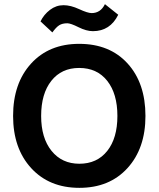

<svg xmlns="http://www.w3.org/2000/svg" viewBox="-20 -897 763 924"><path d="M43 -339Q43 -496 129.5 -591Q216 -686 361 -686Q508 -686 594 -591.5Q680 -497 680 -339Q680 -183 593.5 -88Q507 7 362 7Q217 7 130 -88Q43 -183 43 -339ZM178 -339Q178 -233 228 -171Q278 -109 362 -109Q447 -109 496 -170.5Q545 -232 545 -339Q545 -446 496 -508Q447 -570 361 -570Q276 -570 227 -508Q178 -446 178 -339ZM485 -877 549 -826Q510 -747 427 -747Q396 -747 358 -766Q320 -785 304 -785Q280 -785 265 -775.5Q250 -766 232 -741L175 -794Q191 -827 220.5 -849.5Q250 -872 286 -872Q320 -872 361 -853Q402 -834 421 -834Q464 -834 485 -877Z"/></svg>

Font: Hind SemiBold
Style: Regular
Weight: 600
Designer: Manushi Parikh, Satya Rajpurohit
Foundry: Indian Type Foundry
Version: Version 2.001;PS 1.0;hotconv 1.0.79;makeotf.lib2.5.61930; tt